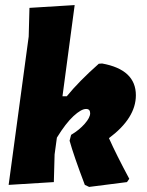

<svg xmlns="http://www.w3.org/2000/svg" viewBox="-20 -724 580 756"><path d="M382 -474Q515 -450 515 -349Q515 -259 409 -180Q438 -115 489 -20L480 -7L331 12L314 4Q270 -112 254 -170L260 -193Q292 -212 313.5 -236.5Q335 -261 335 -278Q335 -295 319 -295Q300 -295 269.5 -267Q239 -239 204 -182L195 -116L192 -7L14 4L93 -580L96 -693L274 -704L226 -345H243Q291 -404 369 -473Z"/></svg>

Font: Alegreya Sans Black
Style: Italic
Weight: 900
Italic angle: -7°
Designer: Juan Pablo del Peral
Foundry: Huerta Tipografica
Version: Version 2.007